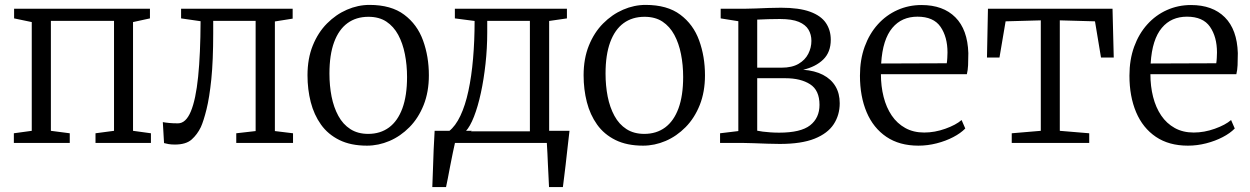

<svg xmlns="http://www.w3.org/2000/svg" viewBox="-20 -583 5098 783"><path d="M36.5 0V-39.5L109.5 -49.5V-493L37.5 -508V-547.5H591.5V-508L522.5 -493V-49.5L595.5 -39.5V0H369.5V-39.5L445 -49.5V-498H187.5V-49.5L264.5 -39.5V0Z M693 6.5Q678 6.5 666.8 4.5Q655.5 2.5 649 0.5L644 -85Q654 -83 669.8 -81.5Q685.5 -80 705.5 -80Q738 -80 758.2 -128.5Q778.5 -177 788 -270Q797.5 -363 798 -496.5L718.5 -508V-547.5H1173.5V-507L1101 -495.5V-48.5L1175 -39.5V0H943.5V-39.5L1022.5 -48.5V-498H849.5V-447.5Q849.5 -336 841.8 -260.2Q834 -184.5 822.2 -137.2Q810.5 -90 799 -64.5Q784.5 -34.5 761.5 -14Q738.5 6.5 693 6.5Z M1234 -276Q1234 -344 1255.5 -397.2Q1277 -450.5 1313.5 -487.2Q1350 -524 1395 -543.5Q1440 -563 1487 -563Q1575 -563 1628.2 -523.2Q1681.5 -483.5 1705.2 -418Q1729 -352.5 1729 -276Q1729 -208.5 1707.8 -155Q1686.5 -101.5 1650 -64.5Q1613.5 -27.5 1568.5 -8.2Q1523.5 11 1476.5 11Q1410.5 11 1364 -12Q1317.5 -35 1289 -75Q1260.5 -115 1247.2 -166.8Q1234 -218.5 1234 -276ZM1481.5 -37Q1531 -37 1566.5 -63.2Q1602 -89.5 1621 -141.2Q1640 -193 1640 -269Q1640 -318 1631.2 -362.2Q1622.5 -406.5 1604 -440.8Q1585.5 -475 1555.8 -494.8Q1526 -514.5 1482.5 -514.5Q1432.5 -514.5 1397 -488.5Q1361.5 -462.5 1342.5 -411Q1323.5 -359.5 1323.5 -283Q1323.5 -233.5 1332.2 -189.2Q1341 -145 1359.8 -110.5Q1378.5 -76 1408.8 -56.5Q1439 -37 1481.5 -37Z M1795.5 0V-47.5L1811 -48Q1837.5 -68.5 1857.5 -110.8Q1877.5 -153 1890.2 -212.2Q1903 -271.5 1909.2 -344Q1915.5 -416.5 1915.5 -497.5L1835 -508V-547.5H2292V-508L2219.5 -497.5V0ZM1879 -47.5H2141V-498H1967V-451Q1967 -386.5 1960 -322.8Q1953 -259 1941 -203.8Q1929 -148.5 1913 -107.5Q1897 -66.5 1879 -47.5ZM1743 180Q1744.5 142 1745.8 104Q1747 66 1748.5 27.2Q1750 -11.5 1752.5 -49.5H1904L1837 -7.5Q1832.5 11.5 1827 38.5Q1821.5 65.5 1816 93.5Q1810.5 121.5 1806.2 144.8Q1802 168 1799 180ZM2219 180Q2218 157.5 2216.8 134.2Q2215.5 111 2214.5 88.2Q2213.5 65.5 2212.5 43.2Q2211.5 21 2210 -0.5L2163 -49.5H2302.5Q2300 -26.5 2297.2 -3.8Q2294.5 19 2292 42.2Q2289.5 65.5 2286.8 88.5Q2284 111.5 2281.2 134.5Q2278.5 157.5 2275.5 180Z M2360 -276Q2360 -344 2381.5 -397.2Q2403 -450.5 2439.5 -487.2Q2476 -524 2521 -543.5Q2566 -563 2613 -563Q2701 -563 2754.2 -523.2Q2807.5 -483.5 2831.2 -418Q2855 -352.5 2855 -276Q2855 -208.5 2833.8 -155Q2812.5 -101.5 2776 -64.5Q2739.5 -27.5 2694.5 -8.2Q2649.5 11 2602.5 11Q2536.5 11 2490 -12Q2443.5 -35 2415 -75Q2386.5 -115 2373.2 -166.8Q2360 -218.5 2360 -276ZM2607.5 -37Q2657 -37 2692.5 -63.2Q2728 -89.5 2747 -141.2Q2766 -193 2766 -269Q2766 -318 2757.2 -362.2Q2748.5 -406.5 2730 -440.8Q2711.5 -475 2681.8 -494.8Q2652 -514.5 2608.5 -514.5Q2558.5 -514.5 2523 -488.5Q2487.5 -462.5 2468.5 -411Q2449.5 -359.5 2449.5 -283Q2449.5 -233.5 2458.2 -189.2Q2467 -145 2485.8 -110.5Q2504.5 -76 2534.8 -56.5Q2565 -37 2607.5 -37Z M3160.5 4Q3139 4 3109.8 3Q3080.5 2 3054.2 1Q3028 0 3013.5 0H2916.5V-39.5L2991 -48.5V-496.5L2919 -508V-547.5H3023Q3039.5 -547.5 3063.2 -548.5Q3087 -549.5 3113.5 -550.5Q3140 -551.5 3165 -551.5Q3239 -551.5 3283.5 -535.2Q3328 -519 3348 -489.5Q3368 -460 3368 -421Q3368 -370 3337.2 -340.2Q3306.5 -310.5 3255.5 -298.5Q3303 -295 3336.2 -277.8Q3369.5 -260.5 3387 -231.2Q3404.5 -202 3404.5 -162Q3404.5 -114 3380 -76.5Q3355.5 -39 3302 -17.5Q3248.5 4 3160.5 4ZM3157.5 -42Q3245.5 -42 3283.8 -72Q3322 -102 3322 -155.5Q3322 -215 3283.5 -239.5Q3245 -264 3183.5 -264H3068V-50Q3076.5 -48 3090.8 -46.2Q3105 -44.5 3122.2 -43.2Q3139.5 -42 3157.5 -42ZM3068 -307H3167Q3210 -307 3236.8 -322.8Q3263.5 -338.5 3276.2 -363.5Q3289 -388.5 3289 -416.5Q3289 -442 3277.2 -462Q3265.5 -482 3237.8 -493.8Q3210 -505.5 3160.5 -505.5Q3137 -505.5 3113 -504.8Q3089 -504 3068 -503Z M3725.5 11Q3648 11 3594.8 -25Q3541.5 -61 3514.2 -125.5Q3487 -190 3487 -274.5Q3487 -339.5 3506.2 -392.5Q3525.5 -445.5 3559.8 -483.5Q3594 -521.5 3639.8 -542Q3685.5 -562.5 3738 -562.5Q3826 -562.5 3876 -512.5Q3926 -462.5 3929 -366.5Q3929 -338 3928 -317.2Q3927 -296.5 3923 -280.5H3572.5Q3572.5 -231 3583.5 -187.8Q3594.5 -144.5 3616.5 -112Q3638.5 -79.5 3671.8 -61Q3705 -42.5 3749 -42.5Q3792 -42.5 3835.2 -58Q3878.5 -73.5 3901.5 -93.5L3916.5 -59Q3897.5 -39.5 3867.2 -23.8Q3837 -8 3800 1.5Q3763 11 3725.5 11ZM3573.5 -324 3841 -325Q3842.5 -333.5 3843.2 -346.8Q3844 -360 3844 -369Q3844 -432.5 3815.5 -473.8Q3787 -515 3721.5 -515Q3690 -515 3664.2 -503.8Q3638.5 -492.5 3619 -469.2Q3599.5 -446 3588 -410Q3576.5 -374 3573.5 -324Z M4106 0V-39.5L4224.5 -49.5V-500L4081 -496L4056 -348.5H4005L4009 -547.5H4517L4522 -348.5H4470L4445.5 -496L4302 -500V-49.5L4422 -39.5V0Z M4824.5 11Q4747 11 4693.8 -25Q4640.5 -61 4613.2 -125.5Q4586 -190 4586 -274.5Q4586 -339.5 4605.2 -392.5Q4624.5 -445.5 4658.8 -483.5Q4693 -521.5 4738.8 -542Q4784.5 -562.5 4837 -562.5Q4925 -562.5 4975 -512.5Q5025 -462.5 5028 -366.5Q5028 -338 5027 -317.2Q5026 -296.5 5022 -280.5H4671.5Q4671.5 -231 4682.5 -187.8Q4693.5 -144.5 4715.5 -112Q4737.5 -79.5 4770.8 -61Q4804 -42.5 4848 -42.5Q4891 -42.5 4934.2 -58Q4977.5 -73.5 5000.5 -93.5L5015.5 -59Q4996.5 -39.5 4966.2 -23.8Q4936 -8 4899 1.5Q4862 11 4824.5 11ZM4672.5 -324 4940 -325Q4941.5 -333.5 4942.2 -346.8Q4943 -360 4943 -369Q4943 -432.5 4914.5 -473.8Q4886 -515 4820.5 -515Q4789 -515 4763.2 -503.8Q4737.5 -492.5 4718 -469.2Q4698.5 -446 4687 -410Q4675.5 -374 4672.5 -324Z"/></svg>

Font: Merriweather 36pt Light
Style: Regular
Weight: 300
Designer: Eben Sorkin
Foundry: Eben Sorkin
Version: Version 2.100